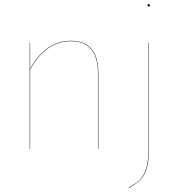

<svg xmlns="http://www.w3.org/2000/svg" viewBox="-20 -726 872 937"><path d="M460 -368V0H458V-368Q458 -525 326 -525Q204 -525 127 -387V0H125V-517H127V-391Q204 -527 326 -527Q460 -527 460 -368ZM707 -1Q707 58 697 93Q687 128 666.5 149.5Q646 171 609 191L608 189Q645 170 665 148.5Q685 127 695 92Q705 57 705 -1V-517H707ZM712 -700Q712 -694 706 -694Q700 -694 700 -700Q700 -706 706 -706Q712 -706 712 -700Z"/></svg>

Font: FiraGO Two
Style: Regular
Weight: 100
Designer: bBox Type
Foundry: bBox Type GmbH
Version: Version 1.001